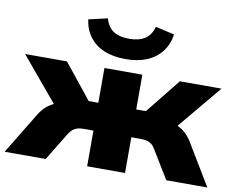

<svg xmlns="http://www.w3.org/2000/svg" viewBox="-88 -852 1187 958"><g transform="rotate(10 505.5 -372.5)"><path d="M-8 0 119 -209Q134 -234 153.5 -251.5Q173 -269 197 -279.5Q221 -290 250 -293L228 -235L8 -498H220L361 -322H410V-498H602V-322H651L792 -498H1003L784 -235L762 -293Q791 -290 815 -279.5Q839 -269 858.5 -251.5Q878 -234 893 -209L1019 0H811L725 -141Q716 -157 705.5 -165.5Q695 -174 681.5 -177.5Q668 -181 649 -181H602V0H410V-181H363Q344 -181 330.5 -177.5Q317 -174 306.5 -165.5Q296 -157 286 -141L200 0ZM506 -560Q443 -560 397 -579Q351 -598 323 -635Q295 -672 288 -723L384 -745Q396 -702 425.5 -682.5Q455 -663 506 -663Q556 -663 586 -683Q616 -703 627 -745L723 -723Q715 -671 686.5 -634.5Q658 -598 612.5 -579Q567 -560 506 -560Z"/></g></svg>

Font: Nunito Sans 10pt SemiExpanded Black
Style: Regular
Weight: 900
Width: 6
Designer: Vernon Adams
Foundry: Vernon Adams
Version: Version 3.101;gftools[0.9.27]